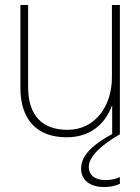

<svg xmlns="http://www.w3.org/2000/svg" viewBox="-20 -540 564 772"><path d="M93 -191V-520H62V-187C62 -58 129 12 248 12C343 12 403 -41 431 -117V-1C359 38 306 82 306 138C306 184 342 212 398 212C419 212 441 209 462 199V172C442 181 424 184 404 184C366 184 337 168 337 130C337 92 384 44 462 0V-520H430V-229C430 -114 363 -18 252 -18C151 -18 93 -74 93 -191Z"/></svg>

Font: Aspekta 100
Style: Regular
Weight: 100
Designer: Ivo Dolenc
Version: Version 2.000